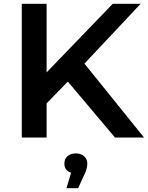

<svg xmlns="http://www.w3.org/2000/svg" viewBox="-20 -720 774 1005"><path d="M335 -293 224 -179V0H94V-700H224V-341L570 -700H716L422 -387L734 0H582ZM437 136Q437 164 421 195L389 265H328L352 184Q317 173 317 136Q317 112 333.5 97.5Q350 83 377 83Q404 83 420.5 98Q437 113 437 136Z"/></svg>

Font: Montserrat Alternates SemiBold
Style: Regular
Weight: 600
Designer: Julieta Ulanovsky
Foundry: Julieta Ulanovsky
Version: Version 7.200